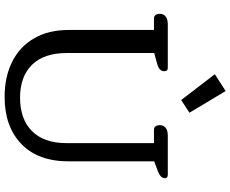

<svg xmlns="http://www.w3.org/2000/svg" viewBox="-103 -883 999 833"><g transform="rotate(90 396.5 -466.5)"><path d="M469 -789 414 -753 302 -899 375 -946ZM110 -265V-635H60Q50 -635 45 -642Q40 -649 40 -661Q40 -677 52 -686Q64 -695 85 -695H275Q289 -695 289 -680Q289 -657 257 -649L210 -636V-257Q210 -158 261 -106Q312 -54 404 -54Q497 -54 549 -106Q601 -158 601 -257V-635H543Q533 -635 528 -642Q523 -649 523 -661Q523 -677 535 -686Q547 -695 568 -695H739Q753 -695 753 -681Q753 -664 723 -652L680 -636V-265Q680 -132 604.5 -59.5Q529 13 400 13Q314 13 248.5 -19.5Q183 -52 146.5 -114.5Q110 -177 110 -265Z"/></g></svg>

Font: Maitree Medium
Style: Regular
Weight: 500
Designer: CadsonDemak Team
Foundry: CadsonDemak
Version: Version 1.010